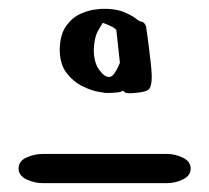

<svg xmlns="http://www.w3.org/2000/svg" viewBox="-20 -414 473 434"><path d="M209 -394Q239 -395 258 -387.5Q277 -380 286.5 -372.5Q296 -365 300 -365Q305 -364 307.5 -359.5Q310 -355 310 -355Q310 -355 312 -341.5Q314 -328 316.5 -308Q319 -288 321 -269.5Q323 -251 323 -241Q323 -222 318 -214Q313 -206 286 -204Q266 -202 262 -205.5Q258 -209 258 -209Q254 -206 244.5 -205Q235 -204 226.5 -204Q218 -204 218 -204Q218 -204 202.5 -206.5Q187 -209 166.5 -219Q146 -229 130.5 -249Q115 -269 115 -303Q116 -337 130 -356Q144 -375 162.5 -383Q181 -391 195 -392.5Q209 -394 209 -394ZM243 -346Q240 -351 226 -357Q212 -363 212 -362Q212 -362 202.5 -346Q193 -330 192 -302Q192 -273 204 -256.5Q216 -240 226 -240Q233 -240 238.5 -248Q244 -256 247.5 -264Q251 -272 251 -272ZM358 -66Q376 -66 393.5 -57.5Q411 -49 411 -33Q411 -17 393.5 -8.5Q376 0 358 0H76Q58 0 40 -8.5Q22 -17 22 -33Q22 -50 40 -58Q58 -66 76 -66Z"/></svg>

Font: Nerko One
Style: Regular
Weight: 400
Designer: Nermin Kahrimanovic
Foundry: Nermin Kahrimanovic
Version: Version 1.101